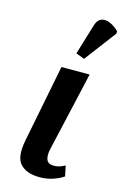

<svg xmlns="http://www.w3.org/2000/svg" viewBox="-125 -868 605 935"><g transform="rotate(15 177.5 -401.0)"><path d="M174 10Q107 10 75.5 -24.5Q44 -59 61 -145L138 -536H280L189 -137Q181 -102 189 -82Q197 -62 226 -62Q239 -62 250.5 -65Q262 -68 282 -78L293 -26Q272 -11 240.5 -0.5Q209 10 174 10ZM234 -603 191 -619 238 -774Q247 -802 266 -809Q285 -816 309 -806Q333 -796 355 -774L354 -762Z"/></g></svg>

Font: Noto Serif ExtraCondensed
Style: Bold Italic
Weight: 700
Width: 2
Italic angle: -12°
Designer: Monotype Design Team
Foundry: Monotype Imaging Inc.
Version: Version 2.013; ttfautohint (v1.8.4.7-5d5b)